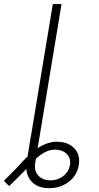

<svg xmlns="http://www.w3.org/2000/svg" viewBox="-105 -748 498 969"><path d="M142.6 201.7Q100.1 201.7 72.8 183.8Q45.4 166 34.4 135.7Q23.4 105.5 29.8 68.4L50.3 -59.1H94.7L73.2 71.8Q65.9 114.3 88.4 138.2Q110.8 162.1 149.4 162.1Q186 162.1 213.9 140.9Q241.7 119.6 248 85Q253.4 51.3 232.9 30Q212.4 8.8 176.8 7.3Q152.8 6.3 128.9 16.8Q105 27.3 78.9 50.8Q52.7 74.2 20 113.3L-58.6 191.4L-85.4 164.6L-13.7 92.3Q43.9 25.4 90.6 -3.7Q137.2 -32.7 182.1 -32.7Q237.8 -32.7 269.5 0Q301.3 32.7 292.5 85Q284.2 137.2 242.2 169.4Q200.2 201.7 142.6 201.7ZM205.6 -727.5 85 0H41L161.6 -727.5Z"/></svg>

Font: Inter 17pt ExtraLight
Style: Italic
Weight: 250
Italic angle: -9.3988°
Version: Version 4.001;git-66647c0bb